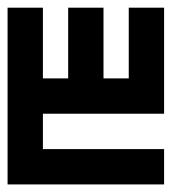

<svg xmlns="http://www.w3.org/2000/svg" viewBox="-20 -487 507 507"><path d="M160 -466.7V-280H93.3V-466.7H0V0H413.3V-93.3H93.3V-186.7H413.3V-466.7H320V-280H253.3V-466.7Z"/></svg>

Font: Qahiri
Style: Regular
Weight: 400
Designer: Khaled Hosny
Foundry: Alif Type
Version: Version 3.00